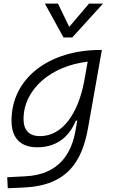

<svg xmlns="http://www.w3.org/2000/svg" viewBox="-20 -796 626 1051"><path d="M22.5 234.4 110.4 230.5C351.1 219.7 430.2 85 462.4 -98.1L537.6 -522.5H528.3C251.5 -522.5 43 -370.1 43 -135.3C43 -40.5 92.3 10.3 184.1 10.3C285.2 10.3 357.4 -42.5 395 -135.7H402.8L393.6 -82.5C372.6 39.6 306.2 159.7 120.1 168.9L19.5 174.3ZM460 -458.5 443.8 -367.7V-368.2L440.4 -348.6C406.2 -170.4 319.8 -50.8 199.2 -50.8C140.1 -50.8 108.9 -83 108.9 -144C108.9 -308.1 260.3 -435.5 460 -458.5ZM327.6 -590.8H375.5L543.9 -776.4H467.3L358.9 -648.9L297.4 -776.4H225.6Z"/></svg>

Font: Cascadia Mono NF Light
Style: Italic
Weight: 300
Italic angle: -10°
Monospace: yes
Designer: Aaron Bell
Foundry: Saja Typeworks
Version: Version 2404.023